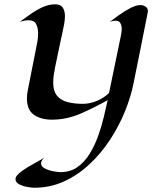

<svg xmlns="http://www.w3.org/2000/svg" viewBox="-20 -548 733 895"><path d="M139.6 327.1Q128.4 327.1 107.4 323.5Q86.4 319.8 69.3 311Q52.2 302.2 52.2 286.6Q52.2 274.4 69.1 259.8Q85.9 245.1 110.1 230.7Q134.3 216.3 156.5 204.3Q178.7 192.4 189 185.1Q182.6 189.5 177 197.5Q171.4 205.6 171.4 213.4Q171.4 228.5 189.5 237.5Q207.5 246.6 229.2 250.5Q251 254.4 262.2 254.4Q307.6 254.4 340.8 231Q374 207.5 397.7 169.2Q421.4 130.9 437.5 85.7Q453.6 40.5 464.1 -3.4Q474.6 -47.4 481.9 -81.5Q423.3 -47.9 357.2 -19Q291 9.8 221.7 9.8Q171.4 9.8 138.4 -12.7Q105.5 -35.2 105.5 -89.4Q105.5 -107.9 109.9 -128.9L148.4 -323.7Q152.3 -340.8 155 -358.4Q157.7 -376 157.7 -393.6Q157.7 -416 148.9 -434.8Q140.1 -453.6 113.3 -453.6Q102.5 -453.6 92.3 -451.4Q82 -449.2 72.3 -446.3Q95.2 -462.9 122.1 -481.9Q148.9 -501 178.2 -514.4Q207.5 -527.8 236.8 -527.8Q263.2 -527.8 272.9 -512.2Q282.7 -496.6 282.7 -473.1Q282.7 -454.6 279.1 -436Q275.4 -417.5 271.5 -398.9Q263.2 -358.4 254.2 -317.9Q245.1 -277.3 237.3 -236.8Q233.9 -218.8 231 -200.7Q228 -182.6 228 -164.6Q228 -121.6 247.3 -100.1Q266.6 -78.6 298.1 -71.3Q329.6 -64 366.2 -64Q398.9 -64 432.1 -77.9Q465.3 -91.8 488.3 -114.7L543.9 -383.3Q545.4 -390.6 546.4 -398.2Q547.4 -405.8 547.4 -413.1Q547.4 -428.2 541.3 -439.9Q535.2 -451.7 517.6 -451.7Q505.9 -451.7 491.7 -446.3Q508.3 -458.5 533.9 -477.1Q559.6 -495.6 586.9 -510Q614.3 -524.4 634.8 -524.4Q647.5 -524.4 658.4 -517.3Q669.4 -510.3 669.4 -496.1Q669.4 -492.7 668.5 -489.3Q652.3 -407.7 636 -325.7Q619.6 -243.7 603 -162.1Q590.3 -97.2 562.3 -28.3Q534.2 40.5 492.7 103.8Q451.2 167 397.2 217.5Q343.3 268.1 278.6 297.6Q213.9 327.1 139.6 327.1Z"/></svg>

Font: Lugrasimo
Style: Regular
Weight: 400
Designer: The DocRepair Project, Astigmatic (AOETI)
Foundry: Google
Version: Version 1.001